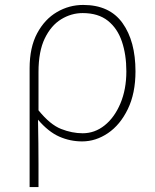

<svg xmlns="http://www.w3.org/2000/svg" viewBox="-20 -560 628 778"><path d="M100 198V-283Q100 -368 130.5 -425Q161 -482 210.5 -511Q260 -540 317 -540Q424 -540 476.5 -466.5Q529 -393 529 -271Q529 -182 498 -118Q467 -54 417.5 -20.5Q368 13 313 13Q264 13 220 -6.5Q176 -26 134 -75Q135 -22 135.5 19.5Q136 61 136 103Q136 145 136 198ZM315 -20Q364 -20 404 -52Q444 -84 468 -141Q492 -198 492 -271Q492 -338 474 -391.5Q456 -445 417 -476Q378 -507 315 -507Q269 -507 228 -482Q187 -457 161.5 -404.5Q136 -352 136 -268V-113Q183 -55 227.5 -37.5Q272 -20 315 -20Z"/></svg>

Font: Noto Sans TC Thin
Style: Regular
Weight: 100
Designer: Ryoko NISHIZUKA 西塚涼子 (kana, bopomofo & ideographs); Paul D. Hunt (Latin, Greek & Cyrillic); Sandoll Communications 산돌커뮤니
Foundry: Adobe
Version: Version 2.004-H2;hotconv 1.0.118;makeotfexe 2.5.65603